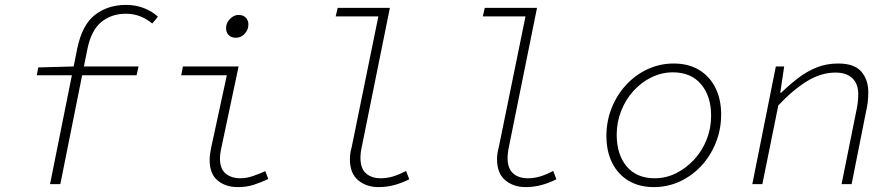

<svg xmlns="http://www.w3.org/2000/svg" viewBox="-20 -751 3640 783"><path d="M184 0 295 -553Q315 -650 367.5 -690.5Q420 -731 494 -731Q532 -731 565.5 -718.5Q599 -706 624 -683L601 -655Q578 -674 551.5 -684.5Q525 -695 493 -695Q435 -695 393.5 -661.5Q352 -628 336 -549L226 0ZM130 -444 136 -476 281 -480H545L537 -444Z M950 12Q900 12 867.5 -15Q835 -42 835 -98Q835 -110 836.5 -122Q838 -134 841 -148L905 -444H719L726 -480H953L881 -140Q879 -130 878 -121.5Q877 -113 877 -105Q877 -62 900.5 -43Q924 -24 960 -24Q985 -24 1010 -32.5Q1035 -41 1062 -53L1074 -21Q1044 -7 1015 2.5Q986 12 950 12ZM942 -597Q924 -597 913 -607.5Q902 -618 902 -636Q902 -651 909.5 -663Q917 -675 928.5 -682.5Q940 -690 953 -690Q972 -690 982.5 -679Q993 -668 993 -651Q993 -629 977.5 -613Q962 -597 942 -597Z M1524 12Q1474 12 1440.5 -16Q1407 -44 1407 -102Q1407 -113 1408.5 -124.5Q1410 -136 1414 -150L1523 -684H1349L1357 -719H1570L1456 -155Q1453 -142 1451.5 -130Q1450 -118 1450 -107Q1450 -64 1472.5 -44Q1495 -24 1533 -24Q1558 -24 1583 -31.5Q1608 -39 1636 -54L1649 -20Q1620 -5 1588.5 3.5Q1557 12 1524 12Z M2124 12Q2074 12 2040.5 -16Q2007 -44 2007 -102Q2007 -113 2008.5 -124.5Q2010 -136 2014 -150L2123 -684H1949L1957 -719H2170L2056 -155Q2053 -142 2051.5 -130Q2050 -118 2050 -107Q2050 -64 2072.5 -44Q2095 -24 2133 -24Q2158 -24 2183 -31.5Q2208 -39 2236 -54L2249 -20Q2220 -5 2188.5 3.5Q2157 12 2124 12Z M2647 12Q2586 12 2542.5 -14.5Q2499 -41 2476 -88Q2453 -135 2453 -196Q2453 -258 2475 -312Q2497 -366 2535 -406.5Q2573 -447 2622.5 -469.5Q2672 -492 2727 -492Q2788 -492 2831.5 -465.5Q2875 -439 2898 -392Q2921 -345 2921 -284Q2921 -223 2899 -168.5Q2877 -114 2839.5 -74Q2802 -34 2752.5 -11Q2703 12 2647 12ZM2650 -24Q2696 -24 2737 -44.5Q2778 -65 2810.5 -100Q2843 -135 2861.5 -181Q2880 -227 2880 -279Q2880 -359 2839 -407.5Q2798 -456 2724 -456Q2679 -456 2637.5 -436Q2596 -416 2564 -381Q2532 -346 2513.5 -299.5Q2495 -253 2495 -202Q2495 -121 2535.5 -72.5Q2576 -24 2650 -24Z M3048 0 3144 -480H3178L3162 -373H3166Q3198 -404 3233.5 -431.5Q3269 -459 3309.5 -475.5Q3350 -492 3398 -492Q3464 -492 3492.5 -459Q3521 -426 3521 -375Q3521 -352 3518.5 -332.5Q3516 -313 3511 -292L3453 0H3412L3470 -288Q3475 -310 3477.5 -328.5Q3480 -347 3480 -367Q3480 -409 3456 -432Q3432 -455 3387 -455Q3328 -455 3270.5 -419.5Q3213 -384 3154 -321L3089 0Z"/></svg>

Font: Source Code Pro ExtraLight Light
Style: Italic
Weight: 300
Italic angle: -11°
Monospace: yes
Version: Version 1.016;hotconv 1.0.116;makeotfexe 2.5.65601